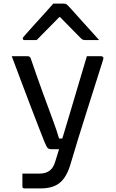

<svg xmlns="http://www.w3.org/2000/svg" viewBox="-20 -843 640 1063"><path d="M131 -532Q146 -532 150 -520Q183 -423 214.5 -336.5Q246 -250 271 -183Q296 -116 307 -76H325Q344 -139 367.5 -217.5Q391 -296 415 -377.5Q439 -459 461 -532H540Q545 -532 549.5 -528Q554 -524 552 -516Q504 -363 457.5 -217.5Q411 -72 370 67Q349 138 311 169Q273 200 206 200H115Q104 200 104 189V118H199Q233 118 254.5 102Q276 86 286 51Q293 29 307 -17H265Q251 -17 244.5 -23Q238 -29 226 -58Q217 -81 196.5 -133Q176 -185 150 -253.5Q124 -322 96.5 -395Q69 -468 45 -532ZM275 -823H335Q343 -823 348.5 -819Q354 -815 367 -801Q375 -792 393.5 -771.5Q412 -751 436 -724Q460 -697 485 -670Q510 -643 529 -621H456Q445 -621 439.5 -623Q434 -625 427 -632Q416 -643 386 -673.5Q356 -704 312 -749H309Q266 -706 236.5 -675.5Q207 -645 183 -621H117Q106 -621 106 -630Q106 -634 110 -638.5Q114 -643 127 -658Q139 -672 159.5 -694.5Q180 -717 202.5 -742Q225 -767 245 -789Q265 -811 275 -823Z"/></svg>

Font: Recursive Mn Lnr St
Style: Regular
Weight: 400
Monospace: yes
Version: Version 1.079;hotconv 1.0.112;makeotfexe 2.5.65598; ttfautoh